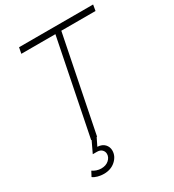

<svg xmlns="http://www.w3.org/2000/svg" viewBox="-215 -818 1042 1152"><g transform="rotate(-30 306.5 -242.5)"><path d="M234 0 208 53Q241 55 258 73.5Q275 92 275 117Q275 156 243 185Q211 214 162 214Q141 214 120.5 208.5Q100 203 87 193L105 159Q116 167 132 172.5Q148 178 164 178Q197 178 217 160Q237 142 237 119Q237 102 225 90Q213 78 191 78H162L199 0H196L328 -658H92L100 -699H613L606 -658H369L237 0Z"/></g></svg>

Font: Gontserrat ExtraLight
Style: Italic
Weight: 275
Italic angle: -11.3°
Designer: Julieta Ulanovsky
Foundry: Julieta Ulanovsky
Version: Version 6.001